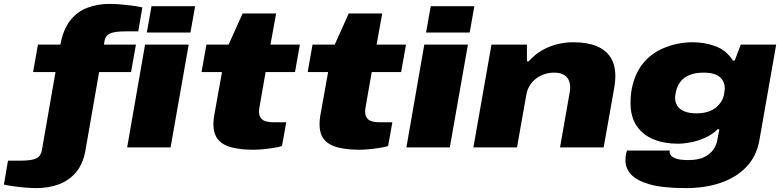

<svg xmlns="http://www.w3.org/2000/svg" viewBox="-112 -757 4022 986"><path d="M75 209Q51 209 20.5 206.5Q-10 204 -39.5 200Q-69 196 -92 191L-71 68H-7Q51 68 74.5 56.5Q98 45 103 15L173 -387H58L83 -528H198L201 -542Q216 -612 251 -655Q286 -698 337.5 -717.5Q389 -737 452 -737Q477 -737 507 -734.5Q537 -732 567 -728Q597 -724 619 -719L598 -596H534Q476 -596 452 -584.5Q428 -573 424 -543L422 -528H586L561 -387H397L327 14Q315 84 279 127Q243 170 190.5 189.5Q138 209 75 209ZM642 -590 666 -725H890L866 -590ZM541 0 633 -528H857L764 0Z M1190 12Q1126 12 1079.5 0.5Q1033 -11 1008.5 -39.5Q984 -68 984 -120Q984 -130 985 -141Q986 -152 988 -164L1028 -387H923L948 -528H1062L1134 -688H1306L1277 -528H1428L1403 -387H1252L1221 -210Q1220 -203 1219 -196.5Q1218 -190 1218 -184Q1218 -157 1235 -143Q1252 -129 1295 -129H1358L1336 -7Q1321 -2 1293 2.5Q1265 7 1237 9.5Q1209 12 1190 12Z M1735 12Q1671 12 1624.5 0.5Q1578 -11 1553.5 -39.5Q1529 -68 1529 -120Q1529 -130 1530 -141Q1531 -152 1533 -164L1573 -387H1468L1493 -528H1607L1679 -688H1851L1822 -528H1973L1948 -387H1797L1766 -210Q1765 -203 1764 -196.5Q1763 -190 1763 -184Q1763 -157 1780 -143Q1797 -129 1840 -129H1903L1881 -7Q1866 -2 1838 2.5Q1810 7 1782 9.5Q1754 12 1735 12Z M2076 -590 2100 -725H2324L2300 -590ZM1975 0 2067 -528H2291L2198 0Z M2319 0 2412 -528H2594V-442H2603Q2634 -477 2671.5 -498.5Q2709 -520 2750 -530Q2791 -540 2831 -540Q2904 -540 2952 -520Q3000 -500 3024 -461.5Q3048 -423 3048 -365Q3048 -351 3046.5 -336Q3045 -321 3042 -304L2988 0H2764L2814 -285Q2815 -291 2815.5 -297Q2816 -303 2816 -309Q2816 -331 2807.5 -348Q2799 -365 2780.5 -374.5Q2762 -384 2733 -384Q2706 -384 2682 -375.5Q2658 -367 2639 -352Q2620 -337 2607.5 -316Q2595 -295 2591 -271L2543 0Z M3410 209Q3293 209 3225.5 190Q3158 171 3129 139Q3100 107 3100 68Q3100 61 3101 46Q3102 31 3108 16H3328Q3327 19 3327 21.5Q3327 24 3327 26Q3327 34 3335.5 43.5Q3344 53 3365 59Q3386 65 3422 65Q3475 65 3506 49Q3537 33 3552 10Q3567 -13 3571 -34Q3574 -49 3576.5 -63.5Q3579 -78 3582 -93H3573Q3546 -66 3509 -49.5Q3472 -33 3435 -26Q3398 -19 3369 -19Q3299 -19 3244 -41.5Q3189 -64 3157.5 -110.5Q3126 -157 3126 -228Q3126 -280 3137.5 -323.5Q3149 -367 3169 -401Q3213 -473 3288 -506.5Q3363 -540 3445 -540Q3507 -540 3562.5 -519.5Q3618 -499 3652 -446H3661L3692 -528H3874L3788 -38Q3774 44 3722 99Q3670 154 3590 181.5Q3510 209 3410 209ZM3465 -175Q3498 -175 3523 -183Q3548 -191 3565.5 -205.5Q3583 -220 3593.5 -238Q3604 -256 3607 -277Q3608 -284 3608.5 -288.5Q3609 -293 3609.5 -296.5Q3610 -300 3610 -303Q3610 -326 3599 -344.5Q3588 -363 3564.5 -373.5Q3541 -384 3502 -384Q3458 -384 3428.5 -371.5Q3399 -359 3382.5 -337.5Q3366 -316 3360 -289Q3358 -277 3356.5 -271.5Q3355 -266 3355 -262.5Q3355 -259 3355 -254Q3355 -232 3366 -214Q3377 -196 3401.5 -185.5Q3426 -175 3465 -175Z"/></svg>

Font: Archivo Expanded Black
Style: Italic
Weight: 900
Width: 7
Italic angle: -10°
Designer: Hector Gatti
Foundry: Omnibus-Type
Version: Version 2.001